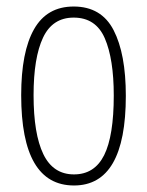

<svg xmlns="http://www.w3.org/2000/svg" viewBox="-20 -559 452 589"><path d="M366 -265Q366 10 207 10Q45 10 45 -267Q45 -400 84.5 -469.5Q124 -539 206 -539Q291 -539 328.5 -466.5Q366 -394 366 -265ZM83 -267Q83 -148 113 -86Q143 -24 207 -24Q270 -24 299.5 -83Q329 -142 329 -266Q329 -378 301.5 -441.5Q274 -505 206 -505Q141 -505 112 -443.5Q83 -382 83 -267Z"/></svg>

Font: Noto Sans Tamil ExtraCondensed ExtraLight
Style: Regular
Weight: 200
Width: 2
Designer: Jelle Bosma - Monotype Design Team
Foundry: Monotype Imaging Inc.
Version: Version 2.004; ttfautohint (v1.8.4.7-5d5b)